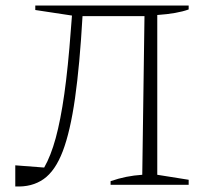

<svg xmlns="http://www.w3.org/2000/svg" viewBox="-20 -665 746 691"><path d="M35 6V-70L139 -62Q163 -104 180.5 -168Q198 -232 211.5 -327Q225 -422 235 -558L239 -609L107 -629V-645H659V-631Q618 -616 546 -611V-36L659 -18V0H378V-13Q407 -23 434.5 -28.5Q462 -34 492 -36L500 -607H277Q267 -431 250 -311.5Q233 -192 206 -121Q179 -50 137 -20.5Q95 9 35 6Z"/></svg>

Font: Piazzolla SC ExtraLight
Style: Regular
Weight: 200
Designer: Juan Pablo del Peral
Foundry: Huerta Tipografica
Version: Version 1.330